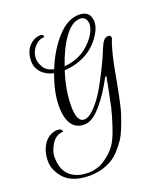

<svg xmlns="http://www.w3.org/2000/svg" viewBox="-173 -724 935 1090"><g transform="rotate(-20 294.0 -179.0)"><path d="M188 -355.2Q144 -365.6 117.6 -392Q88.8 -422.4 88.8 -463.2Q88.8 -529.6 132.8 -564.8Q158.4 -584.8 190.4 -584.8Q197.6 -584.8 201.6 -580.4Q205.6 -576 206.4 -567.2Q173.6 -567.2 149.6 -541.6Q119.2 -508.8 119.2 -468Q119.2 -443.2 136 -414.8Q152.8 -386.4 196 -376Q237.6 -480 301.2 -549.6Q364.8 -619.2 432.8 -619.2Q491.2 -619.2 500.8 -571.2Q503.2 -561.6 503.2 -552Q503.2 -510.4 466.4 -460.8Q410.4 -384 312 -359.2Q282.4 -352 250.4 -350.4Q215.2 -241.6 215.2 -145.6Q215.2 -49.6 259.2 -49.6Q289.6 -49.6 328.8 -92Q368 -134.4 402.4 -196.8Q469.6 -320 496 -390.4Q508 -420 519.6 -434.4Q531.2 -448.8 548 -448.8Q564.8 -448.8 564.8 -430.4Q536 -362.4 508.8 -202.4Q480.8 -52 466.4 -8Q452 36 436.8 73.2Q421.6 110.4 404.8 134.8Q388 159.2 364.4 185.2Q340.8 211.2 314.4 226.4Q253.6 260.8 178.4 260.8Q53.6 260.8 6.4 177.6Q-16 140 -16 106Q-16 72 -8 44.8Q11.2 -17.6 60 -39.2Q78.4 -46.4 92.8 -46.4Q118.4 -46.4 122.4 -30.4L123.2 -25.6Q73.6 -25.6 45.6 28.8Q27.2 64 27.2 93.6Q27.2 209.6 125.6 236Q149.6 242.4 177.6 242.4Q232.8 242.4 276.4 213.6Q320 184.8 345.6 151.2Q371.2 117.6 394.4 47.2Q417.6 -23.2 426 -60.8Q434.4 -98.4 442.8 -142.4Q451.2 -186.4 452 -189.6Q452.8 -192.8 453.6 -197.2Q454.4 -201.6 455.6 -210Q456.8 -218.4 461.6 -236.8H453.6Q405.6 -145.6 352 -84Q298.4 -22.4 252 -22.4Q205.6 -22.4 180.8 -52Q149.6 -89.6 149.6 -170.4Q149.6 -251.2 188 -355.2ZM432.8 -596Q382.4 -596 336.4 -532.4Q290.4 -468.8 257.6 -372Q360 -379.2 426.4 -454.4Q472.8 -506.4 472.8 -554.4Q468 -593.6 432.8 -596Z"/></g></svg>

Font: Euphoria Script
Style: Regular
Weight: 400
Designer: Sabrina Mariela Lopez
Foundry: Sabrina Mariela Lopez
Version: Version 1.002